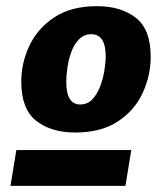

<svg xmlns="http://www.w3.org/2000/svg" viewBox="-20 -741 509 623"><path d="M224 -311Q146 -311 97.5 -349Q49 -387 49 -476Q49 -537 75.5 -593Q102 -649 156.5 -685Q211 -721 295 -721Q372 -721 420.5 -683.5Q469 -646 469 -557Q469 -496 443 -439.5Q417 -383 362.5 -347Q308 -311 224 -311ZM240 -402Q264 -402 279.5 -418.5Q295 -435 304.5 -459.5Q314 -484 318.5 -511Q323 -538 323 -558Q323 -630 276 -630Q253 -630 237 -614Q221 -598 212 -574Q203 -550 199 -523.5Q195 -497 195 -476Q195 -402 240 -402ZM14 -138 33 -254H406L387 -138Z"/></svg>

Font: Bitter ExtraBold
Style: Italic
Weight: 800
Italic angle: -9°
Designer: Sol Matas, and Bitter project Authors
Foundry: Sol Matas
Version: Version 2.001